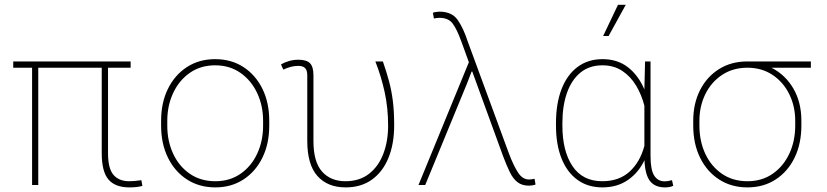

<svg xmlns="http://www.w3.org/2000/svg" viewBox="-20 -791 3537 821"><path d="M533.7 10.3Q472.2 10.3 443.6 -23.7Q415 -57.6 415 -136.2V-501.5H143.6V0H117.2V-501.5H36.6V-528.3H538.6V-501.5H441.9V-136.2Q441.9 -70.3 465.3 -43.2Q488.8 -16.1 532.2 -16.1Q545.4 -16.1 555.7 -17.1Q565.9 -18.1 584.5 -20.5L588.9 3.9Q577.1 7.3 563.2 8.8Q549.3 10.3 533.7 10.3Z M900.9 10.3Q832 10.3 779.8 -23.4Q727.5 -57.1 698.2 -116.7Q668.9 -176.3 668.9 -253.9V-274.4Q668.9 -352.1 698.2 -411.4Q727.5 -470.7 779.5 -504.4Q831.5 -538.1 899.9 -538.1Q968.8 -538.1 1020.8 -504.4Q1072.8 -470.7 1102.1 -411.4Q1131.3 -352.1 1131.3 -274.4V-253.9Q1131.3 -176.3 1102.1 -116.7Q1072.8 -57.1 1020.8 -23.4Q968.8 10.3 900.9 10.3ZM900.9 -16.1Q962.9 -16.1 1008.8 -48.1Q1054.7 -80.1 1079.8 -134Q1105 -188 1105 -253.9V-274.4Q1105 -339.4 1079.6 -393.3Q1054.2 -447.3 1008.1 -479.5Q961.9 -511.7 899.9 -511.7Q837.9 -511.7 791.7 -479.5Q745.6 -447.3 720.5 -393.3Q695.3 -339.4 695.3 -274.4V-253.9Q695.3 -187.5 720.5 -133.5Q745.6 -79.6 791.7 -47.9Q837.9 -16.1 900.9 -16.1Z M1458 10.3Q1380.9 10.3 1337.4 -38.3Q1293.9 -86.9 1293.9 -189V-468.8Q1293.9 -490.7 1284.4 -500Q1274.9 -509.3 1255.9 -509.3Q1238.8 -509.3 1223.1 -505.1Q1207.5 -501 1191.4 -493.2L1181.6 -515.6Q1196.3 -524.4 1215.6 -530Q1234.9 -535.6 1255.9 -535.6Q1291 -535.6 1305.7 -520.5Q1320.3 -505.4 1320.3 -469.2V-188Q1320.3 -99.1 1356.9 -57.6Q1393.6 -16.1 1457 -16.1Q1517.6 -16.1 1558.1 -47.9Q1598.6 -79.6 1619.1 -133.3Q1639.6 -187 1639.6 -253.9Q1639.6 -329.1 1624.8 -397.2Q1609.9 -465.3 1585 -528.3H1617.2Q1632.8 -483.4 1643.6 -443.4Q1654.3 -403.3 1659.9 -358.6Q1665.5 -314 1665.5 -255.4Q1665.5 -175.8 1641.1 -116Q1616.7 -56.2 1570.3 -22.9Q1523.9 10.3 1458 10.3Z M2242.2 2.9Q2211.9 2.9 2192.6 -12.2Q2173.3 -27.3 2159.7 -55.7Q2146 -84 2131.3 -123L1999.5 -484.9H1996.6L1976.6 -433.1L1798.3 0H1769.5L1984.9 -524.9L1953.6 -611.3Q1933.1 -668 1914.8 -691.4Q1896.5 -714.8 1858.9 -714.8Q1855 -714.8 1846.9 -713.9Q1838.9 -712.9 1835.4 -711.9L1831.1 -736.3Q1835 -738.3 1843.5 -739.7Q1852.1 -741.2 1858.4 -741.2Q1912.1 -741.2 1936.8 -706.1Q1961.4 -670.9 1979.5 -615.2L2155.8 -135.7Q2176.3 -81.5 2195.6 -52.5Q2214.8 -23.4 2242.2 -23.4Q2246.1 -23.4 2253.9 -24.4Q2261.7 -25.4 2265.6 -26.9L2270 -2Q2265.6 0 2257.1 1.5Q2248.5 2.9 2242.2 2.9Z M2555.7 10.3Q2493.7 10.3 2449.2 -22Q2404.8 -54.2 2381.1 -113.5Q2357.4 -172.9 2357.4 -254.4V-264.6Q2357.4 -348.1 2381.1 -409.7Q2404.8 -471.2 2449.5 -504.6Q2494.1 -538.1 2556.6 -538.1Q2620.1 -538.1 2664.8 -503.7Q2709.5 -469.2 2735.4 -408.7L2738.3 -528.3H2761.7V-124.5Q2761.7 -64.9 2777.3 -40.3Q2793 -15.6 2821.8 -15.6Q2829.6 -15.6 2835.2 -16.6Q2840.8 -17.6 2853.5 -20.5L2858.9 3.4Q2850.6 7.3 2842 8.8Q2833.5 10.3 2823.2 10.3Q2780.8 10.3 2759.5 -16.8Q2738.3 -43.9 2735.8 -106Q2710.4 -52.7 2664.8 -21.2Q2619.1 10.3 2555.7 10.3ZM2555.2 -16.1Q2627.4 -16.1 2672.4 -57.4Q2717.3 -98.6 2735.4 -167.5V-338.9Q2723.6 -385.3 2700.2 -424.6Q2676.8 -463.9 2640.9 -487.8Q2605 -511.7 2556.2 -511.7Q2500 -511.7 2461.9 -480.5Q2423.8 -449.2 2404.3 -393.6Q2384.8 -337.9 2384.8 -264.6V-254.4Q2384.8 -145 2428 -80.6Q2471.2 -16.1 2555.2 -16.1ZM2559.1 -637.2 2622.6 -770.5H2655.8L2582.5 -637.2Z M3176.3 10.3Q3107.4 10.3 3055.2 -23.4Q3002.9 -57.1 2973.6 -116.7Q2944.3 -176.3 2944.3 -253.9V-274.4Q2944.3 -348.1 2973.4 -405.5Q3002.4 -462.9 3054.7 -495.6Q3106.9 -528.3 3175.3 -528.3H3447.3V-501.5H3278.8Q3338.9 -470.7 3372.8 -411.9Q3406.7 -353 3406.7 -275.4V-254.4Q3406.7 -176.3 3377.7 -116.7Q3348.6 -57.1 3296.6 -23.4Q3244.6 10.3 3176.3 10.3ZM3176.3 -16.1Q3238.3 -16.1 3284.2 -48.1Q3330.1 -80.1 3355.2 -134Q3380.4 -188 3380.4 -253.9V-274.4Q3380.4 -336.4 3355 -388.2Q3329.6 -439.9 3283.4 -470.7Q3237.3 -501.5 3174.8 -501.5Q3112.8 -501 3066.9 -470.2Q3021 -439.5 2995.8 -387.9Q2970.7 -336.4 2970.7 -274.4V-253.9Q2970.7 -187.5 2995.8 -133.5Q3021 -79.6 3067.1 -47.9Q3113.3 -16.1 3176.3 -16.1Z"/></svg>

Font: Roboto Slab LO Thin
Style: Regular
Weight: 250
Designer: Google
Version: Version 2.00;September 28, 2018;FontCreator 11.5.0.2427 64-b